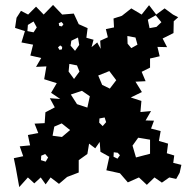

<svg xmlns="http://www.w3.org/2000/svg" viewBox="-20 -739 779 778"><path d="M44 -59 36 -98 74 -106 60 -146 102 -150 93 -192 135 -200 120 -238 161 -240 164 -284 202 -304 182 -341 224 -338 187 -363 210 -402 159 -418 168 -470 126 -468 147 -504 103 -514 114 -558 67 -567 81 -613 41 -626 47 -667 65 -695 94 -680 126 -712 157 -680 195 -719 232 -680 279 -684 299 -641 335 -625 330 -586 359 -578 351 -548 374 -567 388 -541 386 -574 417 -588 409 -621 442 -628 440 -664 474 -675 512 -705 554 -680 584 -718 613 -680 647 -705 681 -680 702 -669 684 -653 683 -605 639 -583 657 -548 618 -549 627 -511 588 -502V-465L554 -448L570 -410L529 -408L555 -366L510 -344L553 -330L549 -285L592 -289L570 -251L604 -250L592 -218L631 -208L624 -168L661 -157L656 -118L686 -109L682 -79L715 -71L708 -39L694 -14L666 -20L636 1L606 -20L575 10L543 -20L498 0L466 -37L411 -49L423 -104L387 -124L384 -164L366 -138L341 -157L334 -115L299 -90V-40L252 -22L219 6L185 -20L165 8L145 -20L119 4L93 -20L58 19ZM634 -649 611 -677 579 -659 586 -625 614 -630ZM116 -652 93 -638 91 -613 116 -608 129 -628ZM229 -650 218 -645 220 -634 231 -632 237 -641ZM529 -587 496 -593 497 -562 512 -544 537 -558ZM296 -587 269 -574 266 -554 284 -533 301 -557ZM232 -549 224 -555 215 -547 221 -537 231 -539ZM292 -474 261 -480 258 -449 280 -419 302 -449ZM423 -451 378 -433 394 -395 425 -380 451 -414ZM312 -371 267 -356 292 -317 334 -303 344 -349ZM404 -263 383 -259 382 -242 396 -228 410 -244ZM264 -212 230 -239 200 -226 193 -189 231 -184ZM588 -173 540 -181 517 -149 531 -101 588 -116ZM457 -120 441 -122 440 -104 456 -96 466 -110ZM175 -101 163 -115 147 -108 146 -90 165 -84Z"/></svg>

Font: Rubik Gemstones
Style: Regular
Weight: 400
Designer: Hubert and Fischer, NaN
Foundry: Hubert and Fischer, NaN
Version: Version 2.200